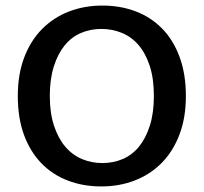

<svg xmlns="http://www.w3.org/2000/svg" viewBox="-20 -660 732 690"><path d="M348 -640Q413 -640 468 -619Q523 -598 563 -557Q603 -516 625.5 -455Q648 -394 648 -315Q648 -237 625 -176.5Q602 -116 561 -74.5Q520 -33 464.5 -11.5Q409 10 344 10Q279 10 224 -11Q169 -32 129 -73Q89 -114 66.5 -174.5Q44 -235 44 -315Q44 -393 67 -453.5Q90 -514 131 -555.5Q172 -597 227.5 -618.5Q283 -640 348 -640ZM159 -315Q159 -254 174 -208.5Q189 -163 214.5 -133Q240 -103 274.5 -88.5Q309 -74 348 -74Q387 -74 421 -88.5Q455 -103 479.5 -133Q504 -163 518.5 -208.5Q533 -254 533 -315Q533 -378 518 -423.5Q503 -469 477.5 -498.5Q452 -528 417.5 -542Q383 -556 344 -556Q305 -556 271 -541.5Q237 -527 212.5 -497Q188 -467 173.5 -421.5Q159 -376 159 -315Z"/></svg>

Font: Mukta Mahee Medium
Style: Regular
Weight: 500
Designer: Shuchita Grover, Noopur Datye, Girish Dalvi, Yashodeep Gholap
Foundry: Ek Type
Version: Version 2.538;PS 1.000;hotconv 16.6.51;makeotf.lib2.5.65220;